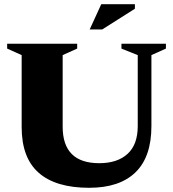

<svg xmlns="http://www.w3.org/2000/svg" viewBox="-20 -878 823 913"><path d="M635 -278.5V-616L557.5 -647V-670H769V-647L700 -616V-278.5Q700 -132 624.2 -58.5Q548.5 15 404 15Q245.5 15 164.2 -56.2Q83 -127.5 83 -273.5V-616L14 -647V-670H347V-647L278 -616V-275.5Q278 -102 452 -102Q538 -102 586.5 -146.2Q635 -190.5 635 -278.5ZM406.5 -738 461.5 -858H621.5V-836.5L466 -738Z"/></svg>

Font: Newsreader 16pt ExtraBold
Style: Regular
Weight: 800
Designer: Hugues Gentile
Foundry: Production Type
Version: Version 1.003; ttfautohint (v1.8.3)